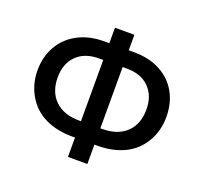

<svg xmlns="http://www.w3.org/2000/svg" viewBox="-126 -869 1081 1025"><g transform="rotate(20 414.5 -357.0)"><path d="M469.2 -192.9H479Q566.9 -192.9 616.5 -240Q666 -287.1 666 -371.1Q666 -449.2 619.9 -495.1Q573.7 -541 493.2 -541H469.2ZM358.9 9.8V-100.1H342.8Q255.4 -100.1 189.2 -132.1Q123 -164.1 85.4 -228Q47.9 -292 47.9 -370.1Q47.9 -445.8 82 -506.6Q116.2 -567.4 180.2 -601.8Q244.1 -636.2 330.1 -636.2H358.9V-724.1H469.2V-636.2H499Q585.4 -636.2 649.2 -602.1Q712.9 -567.9 746.3 -507.6Q779.8 -447.3 779.8 -370.1Q779.8 -290.5 742.2 -227.1Q704.6 -163.6 638.9 -131.8Q573.2 -100.1 484.9 -100.1H469.2V9.8ZM358.9 -541H335Q253.9 -541 208 -494.9Q162.1 -448.7 162.1 -371.1Q162.1 -288.1 211.4 -240.5Q260.7 -192.9 350.1 -192.9H358.9Z"/></g></svg>

Font: JBL Sans
Style: Semibold
Weight: 600
Version: Version 1.10